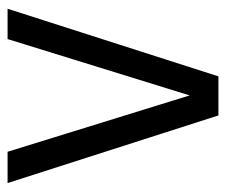

<svg xmlns="http://www.w3.org/2000/svg" viewBox="-64 -518 582 494"><g transform="rotate(-90 227.0 -271.0)"><path d="M373.5 -542.5H451.5L277.5 0H177L3 -542.5H83.5L228.5 -74Z"/></g></svg>

Font: Encode Sans Condensed
Style: Regular
Weight: 400
Width: 3
Designer: Multiple Designers
Foundry: Impallari Type
Version: Version 2.000